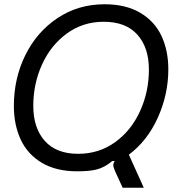

<svg xmlns="http://www.w3.org/2000/svg" viewBox="-20 -793 854 900"><path d="M521 13Q511 -9 511 -19Q511 -28 518 -38H506Q471 -8 431 2Q398 10 342 10Q243 10 176 -30Q109 -70 77 -139Q45 -208 45 -296Q45 -426 99 -535Q153 -644 250 -708.5Q347 -773 470 -773Q570 -773 637.5 -733Q705 -693 737 -624.5Q769 -556 769 -468Q769 -351 720 -242Q671 -133 584 -68L654 87H555ZM678 -467Q678 -570 624 -630.5Q570 -691 466 -691Q369 -691 293.5 -636Q218 -581 177 -490.5Q136 -400 136 -297Q136 -193 190 -132.5Q244 -72 346 -72Q444 -72 519.5 -126.5Q595 -181 636.5 -272Q678 -363 678 -467Z"/></svg>

Font: Open Sauce Sans
Style: Italic
Weight: 400
Italic angle: -10°
Designer: Alfredo Marco Pradil
Foundry: Creative Sauce Fz LLC
Version: Version 1.477